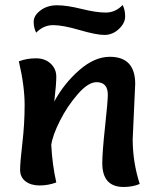

<svg xmlns="http://www.w3.org/2000/svg" viewBox="-20 -738 626 764"><path d="M518 -404 508 -184Q508 -93 536 -6Q508 6 472 6Q387 6 387 -89Q387 -132 398 -233.5Q409 -335 409 -361Q409 -411 364 -411Q331 -411 289.5 -363.5Q248 -316 218.5 -257.5Q189 -199 184 -161Q188 -83 204 -12Q172 0 137.5 0Q103 0 81.5 -16.5Q60 -33 60 -62.5Q60 -92 69 -168.5Q78 -245 78 -320.5Q78 -396 55 -494Q87 -506 123 -506Q159 -506 181.5 -485Q204 -464 204 -433Q204 -402 196 -334Q234 -405 295 -458.5Q356 -512 417 -512Q518 -512 518 -404ZM468 -718Q478 -699 478 -672.5Q478 -646 453 -622.5Q428 -599 395.5 -599Q363 -599 296.5 -618.5Q230 -638 191.5 -638Q153 -638 124 -608Q114 -627 114 -651.5Q114 -676 141 -696.5Q168 -717 207 -717Q246 -717 304.5 -702.5Q363 -688 401 -688Q439 -688 468 -718Z"/></svg>

Font: Salsa
Style: Regular
Weight: 400
Designer: John Vargas Beltrn
Foundry: John Vargas Beltran
Version: Version 1.002